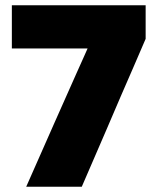

<svg xmlns="http://www.w3.org/2000/svg" viewBox="-20 -709 602 729"><path d="M79.5 0Q106 -60.5 133 -121Q160 -181.5 186 -241L268.5 -426.5Q284 -460.5 299 -494.5Q314 -528.5 329 -562L366.5 -525H243.5Q189.5 -525 134.8 -525Q80 -525 25 -525V-689H533V-561.5Q509 -506 486.2 -453Q463.5 -400 439 -344.5L385 -218.5Q361.5 -164 338 -109.8Q314.5 -55.5 290.5 0Z"/></svg>

Font: Commissioner Thin ExtraBold
Style: Regular
Weight: 800
Version: Version 1.000